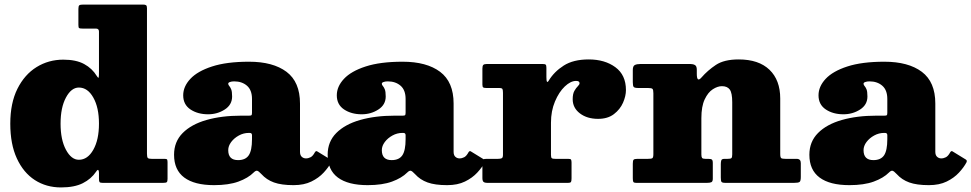

<svg xmlns="http://www.w3.org/2000/svg" viewBox="-20 -800 4250 840"><path d="M25 -259Q25 -349 56.2 -411.5Q87.5 -474 140 -506.5Q192.5 -539 257 -539Q313 -539 348.2 -519.8Q383.5 -500.5 403.5 -467.5Q410.5 -456.5 411.8 -461.2Q413 -466 413 -486.5V-662Q413 -675 399.5 -675H340.5Q329 -675 326 -677.2Q323 -679.5 323 -691V-761Q323 -774 327.2 -777Q331.5 -780 345 -780H605.5Q615 -780 619 -777.2Q623 -774.5 623 -764.5V-127.5Q623 -113 626.5 -109Q630 -105 644 -105H701.5Q710 -105 711.5 -101.2Q713 -97.5 713 -89V-17.5Q713 -6 709.5 -3Q706 0 694 0H428.5Q418 0 415.5 -3.5Q413 -7 413 -18V-43.5Q413 -52.5 410.2 -56Q407.5 -59.5 400.5 -49Q379 -17 342.2 1.5Q305.5 20 247 20Q182.5 20 132.5 -12.2Q82.5 -44.5 53.8 -106.8Q25 -169 25 -259ZM245 -259Q245 -188.5 268.5 -144.8Q292 -101 325 -101Q363.5 -101 388.2 -144.8Q413 -188.5 413 -259Q413 -329.5 388.2 -373.2Q363.5 -417 325 -417Q292 -417 268.5 -373.2Q245 -329.5 245 -259Z M741.5 -123Q741.5 -180 779.2 -218Q817 -256 883.2 -275Q949.5 -294 1035.5 -294H1069.5Q1078 -294 1080.2 -296Q1082.5 -298 1082.5 -307V-367Q1082.5 -406 1060.5 -425Q1038.5 -444 1004.5 -444Q993.5 -444 986 -441.2Q978.5 -438.5 978.5 -434Q978.5 -428.5 982.8 -424Q987 -419.5 991.2 -409.8Q995.5 -400 995.5 -378Q995.5 -341.5 963.2 -320.8Q931 -300 890.5 -300Q845 -300 813.2 -321.2Q781.5 -342.5 781.5 -383Q781.5 -421.5 812.8 -455Q844 -488.5 907.8 -509.2Q971.5 -530 1069.5 -530Q1174.5 -530 1233.5 -485.8Q1292.5 -441.5 1292.5 -347V-136Q1292.5 -121 1300.2 -114Q1308 -107 1318.5 -107Q1329 -107 1339 -112.2Q1349 -117.5 1357.5 -133.5Q1362.5 -142 1369 -137L1426 -102Q1432.5 -98 1429 -90Q1417.5 -68 1396 -44.8Q1374.5 -21.5 1342.2 -5.8Q1310 10 1264.5 10H1264Q1211 10 1178.5 -1.8Q1146 -13.5 1123.5 -38.5Q1111 -52 1104.8 -53Q1098.5 -54 1090 -45.5Q1065.5 -21 1023 -5.5Q980.5 10 916.5 10Q831 10 786.2 -23.2Q741.5 -56.5 741.5 -123ZM978.5 -143Q978.5 -99.5 1021.5 -99.5Q1054 -99.5 1068.2 -120.5Q1082.5 -141.5 1082.5 -191V-208.5Q1082.5 -218.5 1072.5 -218.5H1068.5Q1045.5 -218.5 1025 -207.2Q1004.5 -196 991.5 -178.8Q978.5 -161.5 978.5 -143Z M1413.5 -123Q1413.5 -180 1451.2 -218Q1489 -256 1555.2 -275Q1621.5 -294 1707.5 -294H1741.5Q1750 -294 1752.2 -296Q1754.5 -298 1754.5 -307V-367Q1754.5 -406 1732.5 -425Q1710.5 -444 1676.5 -444Q1665.5 -444 1658 -441.2Q1650.5 -438.5 1650.5 -434Q1650.5 -428.5 1654.8 -424Q1659 -419.5 1663.2 -409.8Q1667.5 -400 1667.5 -378Q1667.5 -341.5 1635.2 -320.8Q1603 -300 1562.5 -300Q1517 -300 1485.2 -321.2Q1453.5 -342.5 1453.5 -383Q1453.5 -421.5 1484.8 -455Q1516 -488.5 1579.8 -509.2Q1643.5 -530 1741.5 -530Q1846.5 -530 1905.5 -485.8Q1964.5 -441.5 1964.5 -347V-136Q1964.5 -121 1972.2 -114Q1980 -107 1990.5 -107Q2001 -107 2011 -112.2Q2021 -117.5 2029.5 -133.5Q2034.5 -142 2041 -137L2098 -102Q2104.5 -98 2101 -90Q2089.5 -68 2068 -44.8Q2046.5 -21.5 2014.2 -5.8Q1982 10 1936.5 10H1936Q1883 10 1850.5 -1.8Q1818 -13.5 1795.5 -38.5Q1783 -52 1776.8 -53Q1770.5 -54 1762 -45.5Q1737.5 -21 1695 -5.5Q1652.5 10 1588.5 10Q1503 10 1458.2 -23.2Q1413.5 -56.5 1413.5 -123ZM1650.5 -143Q1650.5 -99.5 1693.5 -99.5Q1726 -99.5 1740.2 -120.5Q1754.5 -141.5 1754.5 -191V-208.5Q1754.5 -218.5 1744.5 -218.5H1740.5Q1717.5 -218.5 1697 -207.2Q1676.5 -196 1663.5 -178.8Q1650.5 -161.5 1650.5 -143Z M2180.5 -393.5Q2180.5 -406 2178.2 -410.5Q2176 -415 2163.5 -415H2108.5Q2097.5 -415 2094 -417.5Q2090.5 -420 2090.5 -430.5V-500Q2090.5 -512 2094.5 -516Q2098.5 -520 2109.5 -520H2354.5Q2364.5 -520 2367.5 -517Q2370.5 -514 2370.5 -503.5V-463Q2370.5 -430.5 2380.5 -447Q2404.5 -486.5 2446.5 -513.2Q2488.5 -540 2555.5 -540Q2626 -540 2672.2 -506Q2718.5 -472 2718.5 -406Q2718.5 -380 2705.8 -350.8Q2693 -321.5 2666 -300.8Q2639 -280 2596.5 -280Q2548.5 -280 2517 -304Q2485.5 -328 2485.5 -366Q2485.5 -389.5 2493 -402.5Q2500.5 -415.5 2508 -422.8Q2515.5 -430 2515.5 -436Q2515.5 -446 2500.5 -446Q2476.5 -446 2451 -421.8Q2425.5 -397.5 2408 -356Q2390.5 -314.5 2390.5 -263V-122.5Q2390.5 -110.5 2394.2 -107.8Q2398 -105 2410.5 -105H2466.5Q2476 -105 2478.2 -101.8Q2480.5 -98.5 2480.5 -88.5V-20Q2480.5 -8.5 2478.2 -4.2Q2476 0 2464.5 0H2112.5Q2100 0 2095.2 -4.5Q2090.5 -9 2090.5 -21.5V-90Q2090.5 -101 2094.5 -103Q2098.5 -105 2109.5 -105H2157Q2170 -105 2175.2 -107.8Q2180.5 -110.5 2180.5 -123Z M2815.5 -415H2773.5Q2756.5 -415 2752.5 -419.5Q2748.5 -424 2748.5 -440.5V-493.5Q2748.5 -511 2757.2 -515.5Q2766 -520 2781.5 -520H3000.5Q3012 -520 3020.2 -515.5Q3028.5 -511 3028.5 -495V-477Q3028.5 -437.5 3049 -461Q3076 -492 3112 -516Q3148 -540 3211.5 -540Q3299.5 -540 3346.5 -494.8Q3393.5 -449.5 3393.5 -369V-126.5Q3393.5 -111.5 3397.8 -108.2Q3402 -105 3417.5 -105H3465.5Q3483.5 -105 3483.5 -86.5V-26Q3483.5 -7.5 3477.8 -3.8Q3472 0 3454.5 0H3153.5Q3139.5 0 3136.5 -4.5Q3133.5 -9 3133.5 -23V-82Q3133.5 -92.5 3135.8 -98.8Q3138 -105 3149.5 -105H3162.5Q3176 -105 3179.8 -108.2Q3183.5 -111.5 3183.5 -124.5V-353Q3183.5 -393.5 3172.8 -408.2Q3162 -423 3138.5 -423Q3119.5 -423 3098.5 -409.5Q3077.5 -396 3063 -365.2Q3048.5 -334.5 3048.5 -283V-124.5Q3048.5 -113.5 3051.5 -109.2Q3054.5 -105 3066.5 -105H3078.5Q3090 -105 3094.2 -102Q3098.5 -99 3098.5 -86.5V-18.5Q3098.5 -5.5 3092 -2.8Q3085.5 0 3073.5 0H2764.5Q2753 0 2750.8 -4.2Q2748.5 -8.5 2748.5 -20.5V-84Q2748.5 -97.5 2752 -101.2Q2755.5 -105 2768.5 -105H2813.5Q2829 -105 2833.8 -107.8Q2838.5 -110.5 2838.5 -126V-392Q2838.5 -407.5 2834.5 -411.2Q2830.5 -415 2815.5 -415Z M3521 -123Q3521 -180 3558.8 -218Q3596.5 -256 3662.8 -275Q3729 -294 3815 -294H3849Q3857.5 -294 3859.8 -296Q3862 -298 3862 -307V-367Q3862 -406 3840 -425Q3818 -444 3784 -444Q3773 -444 3765.5 -441.2Q3758 -438.5 3758 -434Q3758 -428.5 3762.2 -424Q3766.5 -419.5 3770.8 -409.8Q3775 -400 3775 -378Q3775 -341.5 3742.8 -320.8Q3710.5 -300 3670 -300Q3624.5 -300 3592.8 -321.2Q3561 -342.5 3561 -383Q3561 -421.5 3592.2 -455Q3623.5 -488.5 3687.2 -509.2Q3751 -530 3849 -530Q3954 -530 4013 -485.8Q4072 -441.5 4072 -347V-136Q4072 -121 4079.8 -114Q4087.5 -107 4098 -107Q4108.5 -107 4118.5 -112.2Q4128.5 -117.5 4137 -133.5Q4142 -142 4148.5 -137L4205.5 -102Q4212 -98 4208.5 -90Q4197 -68 4175.5 -44.8Q4154 -21.5 4121.8 -5.8Q4089.5 10 4044 10H4043.5Q3990.5 10 3958 -1.8Q3925.5 -13.5 3903 -38.5Q3890.5 -52 3884.2 -53Q3878 -54 3869.5 -45.5Q3845 -21 3802.5 -5.5Q3760 10 3696 10Q3610.5 10 3565.8 -23.2Q3521 -56.5 3521 -123ZM3758 -143Q3758 -99.5 3801 -99.5Q3833.5 -99.5 3847.8 -120.5Q3862 -141.5 3862 -191V-208.5Q3862 -218.5 3852 -218.5H3848Q3825 -218.5 3804.5 -207.2Q3784 -196 3771 -178.8Q3758 -161.5 3758 -143Z"/></svg>

Font: Besley* Fatface
Style: Regular
Weight: 900
Designer: Owen Earl
Foundry: indestructible type*
Version: Version 3.000; ttfautohint (v1.8.3)